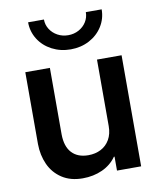

<svg xmlns="http://www.w3.org/2000/svg" viewBox="-84 -812 734 886"><g transform="rotate(-10 283.0 -368.5)"><path d="M55.7 -183.6V-520.5H170.9V-209Q171.4 -151.9 199 -122.3Q226.6 -92.8 276.4 -92.8Q309.1 -92.8 335.2 -106.2Q361.3 -119.6 376.5 -146Q391.6 -172.4 391.6 -209V-520.5H506.8V0H393.6V-65.4H390.6Q365.7 -29.8 324.2 -11Q282.7 7.8 232.4 7.8Q175.3 7.8 135.5 -18.3Q95.7 -44.4 75.9 -87.9Q56.2 -131.3 55.7 -183.6ZM108.4 -745.1H182.6Q182.6 -720.2 195.8 -699.5Q209 -678.7 231.4 -666.5Q253.9 -654.3 281.2 -654.3Q308.1 -654.3 330.6 -666.5Q353 -678.7 366 -699.5Q378.9 -720.2 378.9 -745.1H453.1Q453.1 -701.7 430.4 -665.5Q407.7 -629.4 368.4 -608.6Q329.1 -587.9 281.2 -587.9Q233.4 -587.9 193.6 -608.6Q153.8 -629.4 131.1 -665.5Q108.4 -701.7 108.4 -745.1Z"/></g></svg>

Font: Reddit Sans Chocolate SemiBold
Style: Regular
Weight: 600
Designer: Stephen Hutchings
Foundry: Reddit
Version: Version 1.011